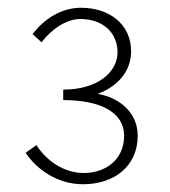

<svg xmlns="http://www.w3.org/2000/svg" viewBox="-20 -913 437 495"><path d="M194 -438C274 -438 335 -484 335 -563C335 -625 285 -662 232 -671C280 -689 318 -726 318 -781C318 -851 261 -893 189 -893C136 -893 92 -862 64 -825L87 -804C114 -839 152 -864 187 -864C246 -864 283 -828 283 -778C283 -728 233 -682 143 -682V-655C240 -655 300 -623 300 -563C300 -502 253 -467 196 -467C145 -467 100 -498 74 -539L46 -519C75 -476 128 -438 194 -438Z"/></svg>

Font: Noto Sans CJK SC Thin
Style: Regular
Weight: 100
Designer: Ryoko NISHIZUKA 西塚涼子 (kana, bopomofo & ideographs); Paul D. Hunt (Latin, Greek & Cyrillic); Sandoll Communications 산돌커뮤니
Foundry: Adobe
Version: Version 2.004;hotconv 1.0.118;makeotfexe 2.5.65603